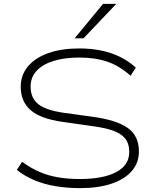

<svg xmlns="http://www.w3.org/2000/svg" viewBox="-20 -963 799 991"><path d="M393 8Q326 8 266.5 -2Q207 -12 157 -33Q107 -54 67 -86L94 -128Q139 -95 184.5 -75.5Q230 -56 281 -47.5Q332 -39 392 -39Q512 -39 579.5 -74.5Q647 -110 647 -178Q647 -224 624.5 -250Q602 -276 560 -290Q518 -304 457 -312L303 -334Q189 -350 138 -394.5Q87 -439 87 -515Q87 -576 124.5 -620.5Q162 -665 229.5 -689Q297 -713 389 -713Q450 -713 503 -702Q556 -691 600.5 -669Q645 -647 681 -614L654 -572Q597 -623 534.5 -644.5Q472 -666 390 -666Q313 -666 256.5 -648.5Q200 -631 169 -597.5Q138 -564 138 -516Q138 -457 177.5 -425.5Q217 -394 308 -381L460 -360Q579 -344 638 -303.5Q697 -263 697 -181Q697 -123 660.5 -80.5Q624 -38 556 -15Q488 8 393 8ZM365 -765 512 -943H580L411 -765Z"/></svg>

Font: Nunito Sans 10pt Expanded ExtraLight
Style: Regular
Weight: 250
Width: 7
Designer: Vernon Adams
Foundry: Vernon Adams
Version: Version 3.101;gftools[0.9.27]